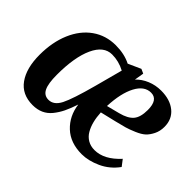

<svg xmlns="http://www.w3.org/2000/svg" viewBox="-102 -775 1028 1028"><g transform="rotate(45 412.5 -260.5)"><path d="M638.2 -527.8Q706.1 -527.8 747.1 -494.4Q788.1 -460.9 788.1 -402.8Q788.1 -370.1 775.1 -344.2Q762.2 -318.4 745.6 -303Q729 -287.6 696.3 -273.7Q663.6 -259.8 642.1 -253.7Q620.6 -247.6 580.1 -237.8L492.2 -216.8Q494.1 -181.2 501.5 -152.1Q508.8 -123 522.5 -99.6Q536.1 -76.2 558.6 -63Q581.1 -49.8 610.8 -49.8Q683.1 -49.8 751 -124L777.8 -88.9Q739.7 -36.6 683.8 -11.2Q627.9 14.2 578.1 14.2Q491.7 14.2 439.5 -34.9Q387.2 -84 377 -161.1Q362.8 -118.2 348.4 -88.6Q334 -59.1 314 -34.4Q293.9 -9.8 267.1 2.2Q240.2 14.2 206.1 14.2Q125 14.2 83.5 -44.2Q42 -102.5 42 -203.1Q42 -298.3 73.5 -372.3Q105 -446.3 162.6 -487.1Q220.2 -527.8 294.9 -527.8Q360.4 -527.8 409.2 -502.9L481 -535.2L505.9 -523.9L497.1 -470.2Q522.5 -497.1 559.6 -512.5Q596.7 -527.8 638.2 -527.8ZM661.1 -403.8Q661.1 -481.9 607.9 -481.9Q557.6 -481.9 526.6 -423.3Q495.6 -364.7 491.2 -264.2L564.9 -283.2Q616.7 -296.4 638.9 -322.8Q661.1 -349.1 661.1 -403.8ZM246.1 -65.9Q286.1 -65.9 310.3 -113.5Q334.5 -161.1 371.1 -296.9L413.1 -454.1Q366.2 -479 315.9 -479Q253.4 -479 218.3 -402.6Q183.1 -326.2 183.1 -192.9Q183.1 -126.5 198 -96.2Q212.9 -65.9 246.1 -65.9Z"/></g></svg>

Font: Literata SemiBold
Style: Italic
Weight: 650
Italic angle: -2.39999°
Designer: Latin by Veronika Burian and Jose Scaglione. Greek by Irene Vlachou. Cyrillic by Vera Evstafieva
Foundry: TypeTogether
Version: Version 3.021